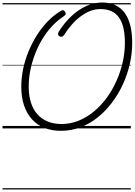

<svg xmlns="http://www.w3.org/2000/svg" viewBox="-20 -1020 1070 1525"><path d="M464 19Q390 19 332 -4.5Q274 -28 233 -73.5Q192 -119 170.5 -184Q149 -249 149 -331Q149 -399 163 -468.5Q177 -538 204 -605Q231 -672 268.5 -733Q306 -794 353 -844Q400 -894 456 -929Q474 -941 482 -939Q490 -937 496 -927Q504 -917 501.5 -908Q499 -899 484 -889Q434 -856 391 -809.5Q348 -763 314.5 -706.5Q281 -650 257 -587Q233 -524 220.5 -459.5Q208 -395 208 -331Q208 -261 225.5 -206Q243 -151 276.5 -113Q310 -75 358.5 -55Q407 -35 469 -35Q540 -35 605 -61.5Q670 -88 726 -134.5Q782 -181 827.5 -243Q873 -305 905 -377Q937 -449 954.5 -526Q972 -603 972 -679Q972 -747 960.5 -797Q949 -847 925 -881Q901 -915 864.5 -931.5Q828 -948 778 -948Q735 -948 695 -932Q655 -916 617.5 -887.5Q580 -859 547.5 -821.5Q515 -784 489 -742Q481 -730 470.5 -728.5Q460 -727 450 -733Q442 -740 441 -749Q440 -758 448 -770Q478 -818 515.5 -859.5Q553 -901 597 -932.5Q641 -964 690 -982Q739 -1000 793 -1000Q852 -1000 897 -978.5Q942 -957 971.5 -916Q1001 -875 1015.5 -815.5Q1030 -756 1030 -679Q1030 -596 1011 -512Q992 -428 956 -350Q920 -272 869.5 -205Q819 -138 756 -87.5Q693 -37 619.5 -9Q546 19 464 19ZM0 475H1019V485H0ZM0 -20H1019V0H0ZM0 -505H1019V-500H0ZM0 -995H1019V-985H0Z"/></svg>

Font: Playwrite CZ Guides
Style: Regular
Weight: 400
Designer: Veronika Burian, José Scaglione
Foundry: TypeTogether
Version: Version 1.003